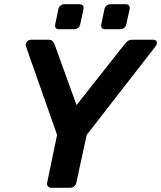

<svg xmlns="http://www.w3.org/2000/svg" viewBox="-20 -888 762 908"><path d="M223 0Q212 0 206.5 -7Q201 -14 203 -24L250 -250L103 -668Q99 -679 106.5 -689.5Q114 -700 127 -700H210Q222 -700 228 -694Q234 -688 237 -681L342 -391L571 -681Q576 -688 584.5 -694Q593 -700 605 -700H704Q720 -700 721.5 -689Q723 -678 715 -668L390 -250L341 -24Q339 -14 331 -7Q323 0 312 0ZM476 -750Q466 -750 461.5 -756Q457 -762 459 -772L474 -845Q476 -855 484 -861.5Q492 -868 502 -868H575Q585 -868 590 -861.5Q595 -855 593 -845L577 -772Q575 -762 567 -756Q559 -750 549 -750ZM258 -750Q248 -750 243.5 -756Q239 -762 241 -772L256 -845Q258 -855 266 -861.5Q274 -868 284 -868H357Q367 -868 372 -861.5Q377 -855 375 -845L359 -772Q357 -762 349 -756Q341 -750 331 -750Z"/></svg>

Font: Rubik Medium
Style: Italic
Weight: 500
Italic angle: -12°
Designer: Hubert and Fischer
Foundry: Hubert and Fischer
Version: Version 2.300;gftools[0.9.30]